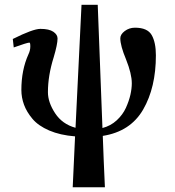

<svg xmlns="http://www.w3.org/2000/svg" viewBox="-20 -558 727 798"><path d="M318.8 -538.1H386.2L405.8 -25.9Q439.9 -34.7 465.1 -57.9Q490.2 -81.1 503.2 -109.6Q516.1 -138.2 522 -164.1Q527.8 -189.9 527.8 -211.9Q527.8 -251 503.9 -311Q480 -368.2 480 -398.9Q480 -415 498.5 -429Q517.1 -442.9 541 -442.9Q592.8 -442.9 610.4 -412.4Q627.9 -381.8 627.9 -328.1Q627.9 -194.3 575 -102.8Q522 -11.2 407.2 6.8Q408.2 36.6 411.1 109.4Q414.1 182.1 416 220.2H282.2L292 8.8Q230 3.9 184.6 -15.6Q139.2 -35.2 115 -64Q90.8 -92.8 79.8 -122.8Q68.8 -152.8 68.8 -184.1Q68.8 -267.1 98.1 -332Q106 -348.1 106 -365.2Q106 -381.3 102.1 -380.9Q93.3 -380.9 37.1 -360.8L33.2 -396Q117.2 -438 147.9 -438Q184.1 -438 201.7 -426Q219.2 -414.1 219.2 -397.9Q219.2 -374 203.1 -319.8Q179.2 -243.7 179.2 -174.8Q179.2 -132.8 209 -87.4Q238.8 -42 293.9 -26.9Q300.8 -164.1 318.8 -538.1Z"/></svg>

Font: Linux Libertine
Style: Semibold
Weight: 600
Designer: Philipp H. Poll
Foundry: Philipp H. Poll
Version: Version 5.1.2 ; ttfautohint (v0.9)